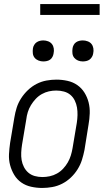

<svg xmlns="http://www.w3.org/2000/svg" viewBox="-20 -922 515 950"><path d="M189 8Q161 8 134 2Q107 -4 85.5 -19Q64 -34 50.5 -56.5Q37 -79 30 -105Q23 -131 24.5 -159Q26 -187 30 -215L51 -340Q55 -365 62.5 -389Q70 -413 84.5 -435.5Q99 -458 118.5 -476.5Q138 -495 161.5 -507Q185 -519 210 -523.5Q235 -528 259 -528Q287 -528 314 -522Q341 -516 362.5 -501Q384 -486 398 -463.5Q412 -441 418.5 -415Q425 -389 424 -361Q423 -333 418 -305L398 -180Q393 -155 385.5 -131Q378 -107 364 -84.5Q350 -62 330.5 -43.5Q311 -25 287.5 -13Q264 -1 238.5 3.5Q213 8 189 8ZM190 -46Q208 -46 226.5 -50Q245 -54 262 -63.5Q279 -73 292.5 -87.5Q306 -102 315.5 -118.5Q325 -135 330.5 -153Q336 -171 339 -189L360 -314Q363 -333 363.5 -352.5Q364 -372 361 -390Q358 -408 350 -424.5Q342 -441 328.5 -452.5Q315 -464 296.5 -469Q278 -474 258 -474Q240 -474 222 -470Q204 -466 187 -456.5Q170 -447 156.5 -432.5Q143 -418 133 -401.5Q123 -385 117.5 -367Q112 -349 110 -331L89 -206Q86 -187 85 -167.5Q84 -148 87 -130Q90 -112 98.5 -95.5Q107 -79 120.5 -67.5Q134 -56 152 -51Q170 -46 190 -46ZM390 -618Q377 -618 366 -622.5Q355 -627 347.5 -636Q340 -645 338.5 -657.5Q337 -670 339 -683Q340 -691 344.5 -699.5Q349 -708 356.5 -713Q364 -718 372.5 -720Q381 -722 390 -722Q402 -722 414 -717.5Q426 -713 433 -704Q440 -695 442 -682.5Q444 -670 441 -657Q440 -649 435 -640.5Q430 -632 423 -627Q416 -622 407 -620Q398 -618 390 -618ZM194 -618Q182 -618 170.5 -622.5Q159 -627 151.5 -636Q144 -645 142.5 -657.5Q141 -670 143 -683Q144 -691 149 -699.5Q154 -708 161.5 -713Q169 -718 177.5 -720Q186 -722 194 -722Q207 -722 218.5 -717.5Q230 -713 237 -704Q244 -695 246 -682.5Q248 -670 245 -657Q244 -649 239.5 -640.5Q235 -632 228 -627Q221 -622 212 -620Q203 -618 194 -618ZM179 -848V-902H473V-848Z"/></svg>

Font: Iosevka QP Light
Style: Italic
Weight: 300
Italic angle: -9°
Designer: Belleve Invis
Foundry: Belleve Invis
Version: Version 20.0.0; ttfautohint (v1.8.4)